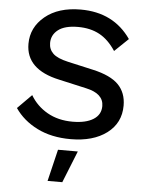

<svg xmlns="http://www.w3.org/2000/svg" viewBox="-60 -718 762 1004"><g transform="rotate(5 321.0 -216.0)"><path d="M323.2 -669.9Q495.6 -669.9 586.9 -538.1L515.1 -469.2Q477.5 -526.4 429.7 -552.2Q381.8 -578.1 316.9 -578.1Q247.6 -578.1 212.9 -551.3Q178.2 -524.4 178.2 -481.9Q178.2 -448.7 200.9 -426.8Q223.6 -404.8 279.8 -392.1L414.1 -361.8Q507.3 -340.8 548.6 -298.6Q589.8 -256.3 589.8 -189Q589.8 -97.7 518.3 -43.9Q446.8 9.8 328.1 9.8Q227.5 9.8 152.8 -27.6Q78.1 -64.9 35.2 -127.9L108.9 -202.1Q141.1 -147 198 -114.5Q254.9 -82 331.1 -82Q400.4 -82 439.7 -106.7Q479 -131.3 479 -176.8Q479 -242.2 387.2 -262.2L242.2 -294.9Q65.9 -333 65.9 -467.8Q65.9 -554.2 136 -612.1Q206.1 -669.9 323.2 -669.9ZM372.1 70.8 305.2 237.8H228L268.1 70.8Z"/></g></svg>

Font: Work Sans Medium
Style: Regular
Weight: 500
Designer: Wei Huang
Foundry: Wei Huang
Version: Version 2.012